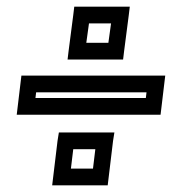

<svg xmlns="http://www.w3.org/2000/svg" viewBox="-20 -600 514 574"><path d="M463 -282 471 -349 474 -374H449H69H44L41 -349L33 -282L30 -257H55H435H460L463 -282ZM416 -307H86L88 -324H418L416 -307ZM351 -447 365 -555 368 -580H343H227H202L199 -555L185 -447L182 -422H207H323H348L351 -447ZM304 -472H238L246 -530H312L304 -472ZM305 -71 318 -179 322 -204H297H181H156L152 -179L139 -71L136 -46H161H277H302L305 -71ZM258 -96H192L199 -154H265L258 -96Z"/></svg>

Font: Gamestation Display Outline
Style: Italic
Weight: 400
Designer: Jonas Hecksher
Foundry: Jonas Hecksher, Playtypeª, e-types AS
Version: Version 1.003